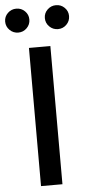

<svg xmlns="http://www.w3.org/2000/svg" viewBox="-97 -973 460 1007"><g transform="rotate(-5 133.0 -469.0)"><path d="M189.9 -727.5V0H77.1V-727.5ZM237.8 -812.5Q211.4 -812.5 192.6 -831.1Q173.8 -849.6 173.8 -876Q173.8 -901.9 192.6 -920.2Q211.4 -938.5 237.8 -938.5Q264.2 -938.5 282.7 -920.2Q301.3 -901.9 301.3 -876Q301.3 -849.6 282.7 -831.1Q264.2 -812.5 237.8 -812.5ZM28.8 -812.5Q2.4 -812.5 -16.4 -831.1Q-35.2 -849.6 -35.2 -876Q-35.2 -901.9 -16.4 -920.2Q2.4 -938.5 28.8 -938.5Q55.2 -938.5 73.7 -920.2Q92.3 -901.9 92.3 -876Q92.3 -849.6 73.7 -831.1Q55.2 -812.5 28.8 -812.5Z"/></g></svg>

Font: V-Inter
Style: Medium-500
Weight: 500
Designer: Rasmus Andersson
Foundry: rsms
Version: Version 4.000;git-4146feb